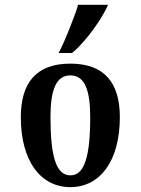

<svg xmlns="http://www.w3.org/2000/svg" viewBox="-20 -767 584 797"><path d="M189.5 -280.8C189.5 -395 213.4 -454.1 272 -454.1C330.6 -454.1 354.5 -395 354.5 -280.8C354.5 -117.2 330.6 -39.1 272 -39.1C213.4 -39.1 189.5 -117.2 189.5 -280.8ZM477.5 -280.8C477.5 -421.9 414.6 -502.9 272 -502.9C129.4 -502.9 66.4 -421.9 66.4 -280.8C66.4 -98.1 148.9 9.8 272 9.8C395 9.8 477.5 -98.1 477.5 -280.8ZM428.7 -747.1H303.7C303.7 -734.9 247.1 -588.4 223.1 -546.9H278.8C306.2 -566.9 385.7 -653.3 428.7 -747.1Z"/></svg>

Font: Amarante
Style: Regular
Weight: 400
Designer: Karolina Lach
Foundry: Sorkin Type Co.
Version: Version 1.001